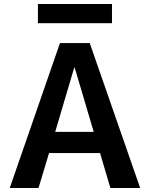

<svg xmlns="http://www.w3.org/2000/svg" viewBox="-20 -947 755 967"><path d="M171 -830V-927H544V-830ZM258 -283H452L356 -607H354ZM227 -176 174 0H29L282 -730H432L686 0H536L484 -176Z"/></svg>

Font: Mplus 1p Bold
Style: Bold
Weight: 700
Version: Version 1.061